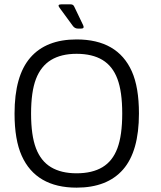

<svg xmlns="http://www.w3.org/2000/svg" viewBox="-20 -860 746 891"><path d="M335.3 10.8Q241.8 10.8 177.9 -26.2Q114 -63.2 80.8 -137.2Q47.5 -211.3 47.5 -333Q47.5 -508.3 120.8 -592.7Q194 -677 335.3 -677Q430.5 -677 494.5 -640Q558.5 -603 591.7 -529Q624.8 -455 624.8 -333.2Q624.8 -157.8 551.2 -73.5Q477.5 10.8 335.3 10.8ZM335.3 -55.8Q408.3 -55.8 455.5 -84.2Q502.7 -112.5 524.9 -172.3Q547.2 -232.2 547.2 -333.3Q547.2 -434.5 524.9 -493.8Q502.7 -553.2 455.5 -581.8Q408.3 -610.3 335.3 -610.3Q264 -610.3 216.8 -581.6Q169.7 -552.8 146.9 -493.5Q124.2 -434.2 124.2 -332.8Q124.2 -231.7 146.9 -172Q169.7 -112.3 216.8 -84.1Q264 -55.8 335.3 -55.8ZM317.7 -740.2 256.3 -824Q244.3 -839.8 264.2 -839.8H308.2Q320.5 -839.8 325 -828.3L365.8 -743.2Q373.3 -727.3 356.5 -727.3H341.5Q326.7 -727.5 317.7 -740.2Z"/></svg>

Font: Vivano Light
Style: Regular
Weight: 300
Designer: Joe Prince, Josias Burgherr
Version: Version 2.064;September 19, 2022;FontCreator 14.0.0.2877 64-